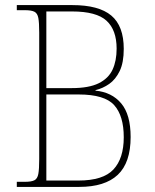

<svg xmlns="http://www.w3.org/2000/svg" viewBox="-20 -734 608 754"><path d="M46 0V-20H78Q103 -20 115 -26Q127 -32 130.5 -51Q134 -70 134 -109V-606Q134 -645 130.5 -663.5Q127 -682 115 -688Q103 -694 78 -694H46V-714H264Q368 -714 417 -673Q466 -632 466 -542Q466 -488 450 -455Q434 -422 409 -404.5Q384 -387 355 -380V-378Q419 -372 456 -328Q493 -284 493 -196Q493 -95 442.5 -47.5Q392 0 291 0ZM262 -388Q329 -388 367.5 -407Q406 -426 422 -460.5Q438 -495 438 -543Q438 -616 398.5 -652.5Q359 -689 263 -689H162V-388ZM288 -25Q385 -25 425.5 -68.5Q466 -112 466 -195Q466 -279 428.5 -321Q391 -363 289 -363H162V-25Z"/></svg>

Font: Noto Serif Lao SemiCondensed Thin
Style: Regular
Weight: 100
Width: 4
Designer: Monotype Design Team
Foundry: Monotype Imaging Inc.
Version: Version 2.003; ttfautohint (v1.8.4.7-5d5b)